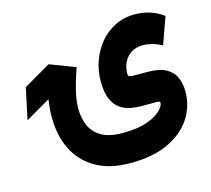

<svg xmlns="http://www.w3.org/2000/svg" viewBox="-99 -558 1016 923"><g transform="rotate(-15 408.5 -96.0)"><path d="M442.9 246.1Q337.9 246.1 268.8 205.6Q199.7 165 166 95Q132.3 24.9 132.3 -64.5Q132.3 -106.9 139.2 -152.3L16.1 -81.1L49.3 -236.8L183.6 -314.9L310.1 -266.6Q291.5 -213.9 278.8 -164.1Q266.1 -114.3 266.1 -71.8Q266.1 -25.9 282.2 12.5Q298.3 50.8 336.9 73.7Q375.5 96.7 442.9 96.7Q518.1 96.7 564.9 79.8Q611.8 63 633.5 41Q655.3 19 655.3 3.9Q655.3 -4.9 642.6 -4.9H563.5Q540.5 -4.9 513.2 -9Q485.8 -13.2 460.9 -29.1Q436 -44.9 420.2 -78.6Q404.3 -112.3 404.3 -170.9Q404.3 -222.2 421.1 -270Q438 -317.9 469.5 -356.2Q501 -394.5 545.4 -417Q589.8 -439.5 644.5 -439.5Q724.6 -439.5 786.6 -394L738.8 -259.8Q711.9 -274.4 688 -280.3Q664.1 -286.1 645.5 -286.1Q594.7 -286.1 565.9 -253.4Q537.1 -220.7 537.1 -171.4Q537.1 -160.6 545.4 -158.4Q553.7 -156.2 563.5 -156.2H632.8Q690.9 -156.2 724.1 -138.4Q757.3 -120.6 771.2 -89.4Q785.2 -58.1 785.2 -18.1Q785.2 54.7 745.8 114.7Q706.5 174.8 630.4 210.4Q554.2 246.1 442.9 246.1Z"/></g></svg>

Font: Vazirmatn RD Black
Style: Regular
Weight: 900
Designer: Saber Rastikerdar
Foundry: Saber Rastikerdar
Version: Version 32.102